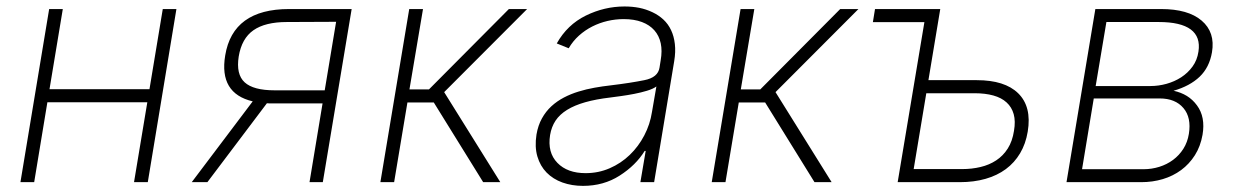

<svg xmlns="http://www.w3.org/2000/svg" viewBox="-20 -574 3890 605"><path d="M134.9 -545.5H177.9L136 -293H451L492.9 -545.5H535.9L445.7 0H402.3L444.2 -251.8H129.3L87.7 0H44.4Z M584.2 0 776.3 -254.6Q669.7 -279.8 689.6 -399.1Q713.4 -545.5 891 -545.5H1088.1L997.2 0H955.3L996.4 -248.2H838.1Q833.5 -248.2 829.2 -248.2Q824.9 -248.2 821 -248.6L633.5 0ZM845.2 -289.4H1003.2L1039.1 -505.3L883.9 -504.6Q815.7 -504.6 778.6 -478.7Q741.5 -452.8 732.2 -396Q723.4 -339.8 750.9 -314.6Q778.4 -289.4 845.2 -289.4Z M1178.6 0 1269.5 -545.5H1312.9L1270.2 -292.3H1331.7L1583.5 -545.5H1641L1379.6 -283.7L1556.5 0H1502.5L1346.9 -251.1H1263.8L1221.9 0Z M1670.5 -150.2Q1675.4 -179 1687.7 -201Q1699.9 -223 1717.5 -239.2Q1735.1 -255.3 1756.9 -266.7Q1778.8 -278.1 1803.1 -285.5Q1827.4 -293 1853.2 -297.6Q1878.9 -302.2 1904.1 -305Q1936.4 -308.9 1962.7 -313Q1989 -317.1 2010.3 -321.4Q2053.6 -329.9 2058.2 -361.2L2061.8 -383.9Q2067.1 -413.7 2062 -437.7Q2056.8 -461.6 2041.9 -478.5Q2027 -495.4 2002.7 -504.6Q1978.3 -513.8 1945.3 -513.8Q1919.7 -513.8 1894.5 -508Q1869.3 -502.1 1846.4 -490.6Q1823.5 -479 1804.3 -461.8Q1785.2 -444.6 1772 -421.9L1734.4 -437.1Q1767.4 -496.1 1826 -524.9Q1884.6 -553.6 1947.8 -553.6Q1972.3 -553.6 1994 -549.4Q2015.6 -545.1 2035.9 -535.5Q2055.4 -526.3 2070.5 -512.3Q2085.6 -498.2 2094.6 -479Q2103.7 -459.9 2106.5 -435.4Q2109.4 -410.9 2104.4 -381L2041.2 0H1997.9L2014.6 -98.4H2011.4Q1983.7 -53.3 1932.5 -20.6Q1882.1 11.7 1817.1 11.7Q1782 11.7 1752.3 1.1Q1722.7 -9.6 1702.4 -30.2Q1682.2 -50.8 1673.3 -81Q1664.4 -111.2 1670.5 -150.2ZM1736.5 -60.7Q1767.8 -28.4 1825.3 -28.4Q1865.8 -28.4 1901.3 -43.9Q1936.8 -59.3 1964.3 -85.8Q1991.8 -112.2 2010.1 -147.2Q2028.4 -182.2 2034.4 -221.2L2048.3 -301.5Q2037.6 -293.7 2018.6 -288Q1999.6 -282.3 1978.5 -278.2Q1957.4 -274.1 1937 -271.3Q1916.5 -268.5 1902.7 -266.7Q1857.6 -261.4 1823.9 -251.8Q1790.1 -242.2 1766.9 -227.8Q1743.6 -213.4 1730.6 -193.9Q1717.7 -174.4 1713.4 -148.8Q1704.5 -93.4 1736.5 -60.7Z M2222.7 0 2313.6 -545.5H2356.9L2314.3 -292.3H2375.7L2627.5 -545.5H2685L2423.7 -283.7L2600.5 0H2546.5L2391 -251.1H2307.9L2266 0Z M2737.2 -545.5H2942.8L2905.5 -321.4H3057.9Q3146 -321.4 3188.2 -280.2Q3231.5 -237.9 3218.4 -159.1Q3212 -120.7 3194.4 -91.1Q3176.8 -61.4 3149.5 -41.2Q3122.2 -21 3085.6 -10.5Q3049 0 3004.3 0H2808.6L2892.8 -504.3H2730.5ZM3011.4 -41.2Q3042.3 -41.2 3069.8 -47.8Q3097.3 -54.3 3119.1 -68.7Q3141 -83.1 3155.5 -106Q3170.1 -128.9 3175.1 -161.6Q3180.4 -192.1 3174.2 -214.3Q3168 -236.5 3151.8 -251.2Q3135.7 -266 3110.1 -273.1Q3084.5 -280.2 3051.1 -280.2H2898.8L2859 -41.2Z M3431.5 -545.5H3638.5Q3723.7 -545.5 3766.3 -509.2Q3809.7 -472.3 3799 -409.4Q3790.8 -361.5 3760.1 -332.2Q3729.4 -302.9 3677.9 -288Q3701.3 -283 3719.8 -271.7Q3738.3 -260.3 3751.8 -241.8Q3778.8 -205.3 3769.2 -149.1Q3762.8 -112.9 3745.2 -85Q3727.6 -57.2 3701.9 -38.2Q3676.1 -19.2 3644 -9.6Q3611.9 0 3576 0H3340.6ZM3389.6 -40.8H3583.1Q3609 -40.8 3633 -48.3Q3657 -55.8 3676.3 -70.1Q3695.7 -84.5 3708.8 -105.1Q3721.9 -125.7 3726.2 -152.3Q3734.4 -203.5 3709.2 -233.3Q3683.6 -263.8 3634.2 -263.8H3426.5ZM3605.5 -302.9Q3630.3 -302.9 3655.5 -309.8Q3680.8 -316.8 3701.9 -330.4Q3723 -344.1 3737.7 -364.3Q3752.5 -384.6 3756.4 -411.6Q3763.5 -457.7 3732.1 -481.2Q3700.6 -504.6 3631.4 -504.6H3466.3L3432.5 -302.9Z"/></svg>

Font: Inter P Extra Light
Style: Italic
Weight: 200
Italic angle: 9.39999°
Designer: Rasmus Andersson
Foundry: rsms
Version: Version 3.018;git-588b23468